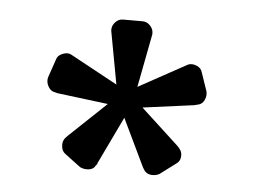

<svg xmlns="http://www.w3.org/2000/svg" viewBox="-34 -771 515 391"><g transform="rotate(5 223.0 -575.0)"><path d="M142 -423 110 -447Q103 -452 102 -461.5Q101 -471 105 -477Q105 -478 111 -484L187 -556L83 -569Q79 -570 77.5 -570.5Q76 -571 75 -571Q68 -573 63.5 -581.5Q59 -590 61 -599L74 -637Q76 -645 85 -649Q94 -653 101 -651Q102 -651 109 -647L201 -597L182 -700Q181 -704 181 -705.5Q181 -707 181 -708Q181 -716 187.5 -723Q194 -730 203 -730H243Q252 -730 258.5 -723Q265 -716 265 -708Q265 -707 265 -705.5Q265 -704 264 -700L244 -596L337 -647Q344 -651 345 -651Q353 -653 361.5 -649Q370 -645 372 -637L385 -599Q387 -590 383 -581.5Q379 -573 371 -571Q370 -571 368.5 -570.5Q367 -570 363 -569L258 -555L335 -484Q341 -478 341 -477Q346 -471 345 -461.5Q344 -452 336 -447L304 -423Q296 -419 287 -420Q278 -421 273 -428Q273 -429 272 -430Q271 -431 269 -435L223 -531L177 -435Q176 -431 174.5 -430Q173 -429 173 -428Q169 -421 159.5 -420Q150 -419 142 -423Z"/></g></svg>

Font: Rubik Light
Style: Regular
Weight: 300
Designer: Hubert and Fischer
Foundry: Hubert and Fischer
Version: Version 2.300;gftools[0.9.30]